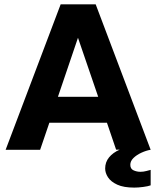

<svg xmlns="http://www.w3.org/2000/svg" viewBox="-20 -688 718 882"><path d="M596.8 173.8Q548.1 173.8 518.7 160.3Q489.2 146.7 476.2 126.6Q463.1 106.4 463.1 86.1Q463.1 56.8 480.9 35Q498.7 13.2 529.6 -0.4H513.4L471.3 -124.1H206.7L164.4 0H5.9L258.6 -668H419.6L672.1 0Q651.4 3.5 629.4 13.6Q607.5 23.7 593 37.9Q578.6 52.1 578.6 69.1Q578.6 87.7 593.4 94.4Q608.2 101.2 625.1 101.2Q639 101.2 652.2 97.6Q665.3 93.9 672.1 92.4V163.4Q660.5 167.8 637.7 170.8Q614.9 173.8 596.8 173.8ZM246.1 -243.2H431.1L338.2 -514.5Z"/></svg>

Font: Atkinson Hyperlegible Next
Style: Regular
Weight: 400
Designer: Elliott Scott, Megan Eiswerth, Linus Boman, Theodore Petrosky, Letters from Sweden
Foundry: Applied Design Works, Letters from Sweden
Version: Version 2.001